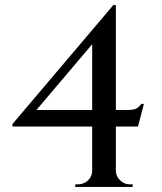

<svg xmlns="http://www.w3.org/2000/svg" viewBox="-20 -734 635 754"><path d="M342 -591 425 -714H435V-1H342ZM425 -714 435 -670 123 -302H478Q506 -302 516 -308Q526 -314 535 -326H545L522 -237H29V-247ZM435 -64Q435 -42 451.5 -26Q468 -10 490 -10H501V0H275L276 -10H286Q309 -10 325.5 -25.5Q342 -41 342 -64Z"/></svg>

Font: Cinzel Medium
Style: Regular
Weight: 500
Designer: Natanael Gama
Version: Version 2.000